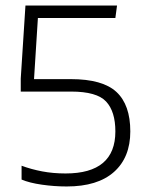

<svg xmlns="http://www.w3.org/2000/svg" viewBox="-20 -664 546 694"><path d="M221 10Q176 10 131 3.5Q86 -3 58 -15V-65Q93 -52 132.5 -44.5Q172 -37 217 -37Q397 -37 397 -189Q397 -261 363.5 -297Q330 -333 237 -333H55V-380L72 -644H403L397 -599H117L103 -378H236Q351 -378 401 -331.5Q451 -285 451 -189Q451 -95 392 -42.5Q333 10 221 10Z"/></svg>

Font: Kanit ExtraLight
Style: Regular
Weight: 275
Designer: Katatrad Team
Foundry: CadsonDemak
Version: Version 2.000; ttfautohint (v1.8.3)